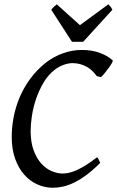

<svg xmlns="http://www.w3.org/2000/svg" viewBox="-20 -863 546 896"><path d="M505.9 -581.1Q507.8 -578.6 502 -568.4Q496.1 -558.1 486.8 -545.4Q477.5 -532.7 467.5 -520.5Q457.5 -508.3 451.2 -502.9L431.6 -507.8Q422.9 -520 411.6 -531.2Q400.4 -542.5 386.2 -550.5Q372.1 -558.6 355.2 -563.5Q338.4 -568.4 318.4 -568.4Q298.8 -568.4 276.6 -560.3Q254.4 -552.2 234.9 -537.1Q204.1 -513.2 182.9 -477.1Q161.6 -440.9 148.2 -401.1Q134.8 -361.3 128.9 -322Q123 -282.7 123 -252Q123 -198.7 137.2 -160.9Q151.4 -123 173.3 -99.1Q195.3 -75.2 221.7 -64.2Q248 -53.2 272.5 -53.2Q285.6 -53.2 301.8 -56.6Q317.9 -60.1 337.6 -68.8Q357.4 -77.6 380.9 -92.3Q404.3 -106.9 432.6 -128.9Q435.1 -127.9 437.3 -124.3Q439.5 -120.6 441.4 -116.5Q443.4 -112.3 445.1 -108.4Q446.8 -104.5 447.8 -103Q414.6 -69.8 384.8 -47.6Q355 -25.4 327.4 -11.7Q299.8 2 274.9 7.6Q250 13.2 227.1 13.2Q188.5 13.2 153.6 -2.7Q118.7 -18.6 92.3 -48.8Q65.9 -79.1 50.3 -123.3Q34.7 -167.5 34.7 -224.1Q34.7 -270 43.9 -317.6Q53.2 -365.2 72.5 -410.4Q91.8 -455.6 121.8 -496.3Q151.9 -537.1 192.9 -569.8Q228.5 -597.7 272.2 -613.8Q315.9 -629.9 361.8 -629.9Q410.2 -629.9 447.3 -615.7Q484.4 -601.6 505.9 -581.1ZM368.2 -668H315.9L219.2 -817.4Q226.1 -826.7 231.9 -831.8Q237.8 -836.9 245.1 -842.8L353 -745.6L485.4 -842.8Q491.2 -837.4 495.6 -832Q500 -826.7 504.4 -817.4Z"/></svg>

Font: Gentium Book Basic
Style: Italic
Weight: 400
Italic angle: -8°
Designer: J. Victor Gaultney and Annie Olsen
Foundry: SIL International
Version: Version 1.102; 2013; Maintenance release